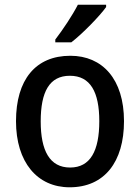

<svg xmlns="http://www.w3.org/2000/svg" viewBox="-20 -786 595 816"><path d="M431 -756V-766H311C288 -721 248 -661 215 -618V-606H283C330 -642 404 -718 431 -756ZM507 -271C507 -450 415 -549 279 -549C131 -549 48 -447 48 -271C48 -97 138 10 276 10C424 10 507 -98 507 -271ZM153 -270C153 -396 190 -464 277 -464C364 -464 402 -395 402 -271C402 -145 364 -74 278 -74C191 -74 153 -146 153 -270Z"/></svg>

Font: Noto Sans Lao SemiCondensed Medium
Style: Regular
Weight: 500
Width: 4
Designer: Monotype Design Team
Foundry: Monotype Imaging Inc.
Version: Version 2.003